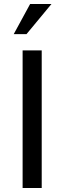

<svg xmlns="http://www.w3.org/2000/svg" viewBox="-20 -942 322 962"><path d="M93.3 0V-689.5H189V0ZM48.8 -771 130.9 -921.9H237.8L112.8 -771Z"/></svg>

Font: Shanti
Style: Regular
Weight: 400
Designer: vernon adams
Foundry: vernon adams
Version: Version 1.000